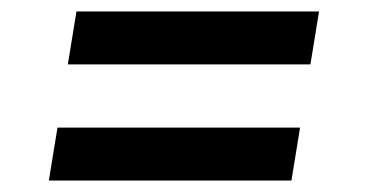

<svg xmlns="http://www.w3.org/2000/svg" viewBox="-20 -507 640 334"><path d="M98 -395 113 -487H535L520 -395ZM65 -193 80 -285H502L487 -193Z"/></svg>

Font: Iosevka Etoile Semibold
Style: Italic
Weight: 600
Italic angle: -9°
Designer: Belleve Invis
Foundry: Belleve Invis
Version: Version 22.1.2; ttfautohint (v1.8.4)